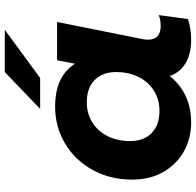

<svg xmlns="http://www.w3.org/2000/svg" viewBox="-28 -762 799 782"><g transform="rotate(-90 371.0 -371.5)"><path d="M700 -124 684 -5Q644 8 599 8Q541 8 503.5 -15Q466 -38 452 -79Q381 8 262 8Q199 8 146 -21Q93 -50 61.5 -104.5Q30 -159 30 -233Q30 -322 69.5 -393.5Q109 -465 177 -505.5Q245 -546 327 -546Q451 -546 502 -465L516 -538H672L602 -189Q600 -181 600 -167Q600 -141 614.5 -128.5Q629 -116 655 -116Q682 -116 700 -124ZM468 -298Q468 -353 435.5 -385Q403 -417 345 -417Q299 -417 263 -394.5Q227 -372 207 -332Q187 -292 187 -240Q187 -185 219.5 -153Q252 -121 310 -121Q356 -121 392 -143.5Q428 -166 448 -206Q468 -246 468 -298ZM468 -751H640L444 -607H318Z"/></g></svg>

Font: Montserrat Alternates
Style: Bold Italic
Weight: 700
Italic angle: -11.3°
Designer: Julieta Ulanovsky
Foundry: Julieta Ulanovsky
Version: Version 7.200